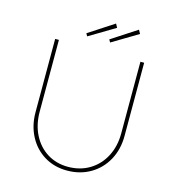

<svg xmlns="http://www.w3.org/2000/svg" viewBox="-126 -980 995 1092"><g transform="rotate(15 372.0 -434.0)"><path d="M110 -269V-700H132V-278Q132 -202 162 -142.5Q192 -83 245.5 -49.5Q299 -16 368 -16Q439 -16 494.5 -49.5Q550 -83 581 -142.5Q612 -202 612 -278V-700H634V-269Q634 -190 600 -127.5Q566 -65 505.5 -29.5Q445 6 368 6Q293 6 234.5 -29.5Q176 -65 143 -127.5Q110 -190 110 -269ZM273 -777 422 -874 434 -852 282 -761ZM408 -777 557 -874 569 -852 417 -761Z"/></g></svg>

Font: Easer Grotesk Variable
Style: Regular
Weight: 400
Designer: Boardeaser, Bonnie Shaver-Troup, Thomas Jockin
Foundry: Lexend
Version: Version 1.001;Glyphs 3.1.2 (3151)